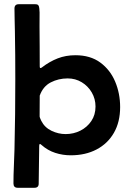

<svg xmlns="http://www.w3.org/2000/svg" viewBox="-20 -724 614 906"><path d="M314 8.8Q275.9 8.8 240.5 -2.7Q205.1 -14.2 176.3 -39.6Q174.8 -40.5 172.9 -42.5Q170.9 -44.4 168.5 -44.4Q166 -44.4 165.5 -40.5Q165 -36.6 165 -35.2L162.6 142.6Q162.6 162.1 142.6 162.1H63.5Q43.5 162.1 43.5 141.6Q43.5 102.1 45.4 62Q47.4 22 48.3 -17.6Q50.3 -101.6 51.3 -185.1Q52.2 -268.6 52.2 -352.5Q52.2 -408.7 51.8 -464.6Q51.3 -520.5 50.3 -576.7Q49.8 -603.5 49.1 -630.1Q48.3 -656.7 48.3 -683.6Q48.3 -704.1 68.4 -704.1H145.5Q157.2 -704.1 160.9 -699.2Q164.6 -694.3 165.5 -684.1Q167.5 -667.5 166.7 -642.3Q166 -617.2 166.5 -599.6Q167 -552.2 167.2 -505.4Q167.5 -458.5 167.5 -411.1Q167.5 -409.2 168 -406Q168.5 -402.8 171.4 -402.8Q173.8 -402.8 178.2 -406.2Q213.9 -433.6 252.2 -448.5Q290.5 -463.4 335.9 -463.4Q406.2 -463.4 453.1 -429Q500 -394.5 523.4 -338.9Q546.9 -283.2 546.9 -218.8Q546.9 -148.4 517.6 -97.4Q488.3 -46.4 435.8 -18.8Q383.3 8.8 314 8.8ZM289.6 -91.3Q327.1 -91.3 359.1 -107.4Q391.1 -123.5 410.9 -152.8Q430.7 -182.1 430.7 -221.2Q430.7 -257.3 413.1 -287.6Q395.5 -317.9 365.7 -335.9Q335.9 -354 299.3 -354Q255.9 -354 219.5 -335.2Q183.1 -316.4 167.5 -272.9Q167.5 -248.5 167.2 -223.6Q167 -198.7 167 -174.3Q167 -171.9 170.2 -164.1Q173.3 -156.2 174.8 -153.8Q190.4 -122.6 222.9 -106.9Q255.4 -91.3 289.6 -91.3Z"/></svg>

Font: Belanosima
Style: Regular
Weight: 400
Designer: The DocRepair Project, Santiago Orozco
Foundry: Google
Version: Version 2.000